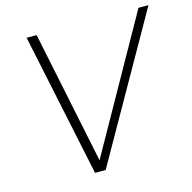

<svg xmlns="http://www.w3.org/2000/svg" viewBox="-103 -803 907 907"><g transform="rotate(-15 350.5 -350.0)"><path d="M252 0 105 -700H154L288 -52L652 -700H701L304 0Z"/></g></svg>

Font: DM Sans 18pt ExtraLight
Style: Italic
Weight: 250
Italic angle: -10°
Designer: Colophon Foundry, Jonny Pinhorn
Foundry: Colophon Foundry
Version: Version 4.004;gftools[0.9.30]